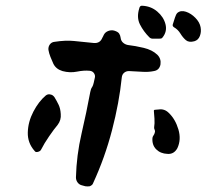

<svg xmlns="http://www.w3.org/2000/svg" viewBox="-20 -654 721 670"><path d="M547 -523Q545 -520 541.5 -519.5Q538 -519 534 -519H513Q506 -519 501 -524Q481 -544 468.5 -568.5Q456 -593 466 -625Q468 -634 475 -634Q506 -633 528.5 -614Q551 -595 557.5 -569.5Q564 -544 547 -523ZM680 -559Q683 -543 677.5 -528.5Q672 -514 658 -510Q639 -505 628.5 -514Q618 -523 609.5 -537Q601 -551 587 -559Q581 -563 583 -569Q587 -581 590.5 -592.5Q594 -604 599 -609Q611 -619 629 -613Q647 -607 662 -591.5Q677 -576 680 -559ZM540 -429Q536 -409 517 -406Q498 -402 476.5 -403.5Q455 -405 430 -406Q420 -406 413 -400Q406 -394 405 -384Q396 -296 371 -200Q346 -104 305 -15Q303 -8 293 -4Q286 -3 278 -4Q275 -5 267 -7Q257 -9 251 -17Q245 -25 245 -35Q247 -112 264.5 -187.5Q282 -263 295 -333Q296 -338 297.5 -342.5Q299 -347 302 -351Q305 -356 307 -365Q309 -374 311 -383Q313 -391 308 -398.5Q303 -406 293 -407Q273 -409 248.5 -404Q224 -399 198 -406Q175 -413 166 -432Q161 -443 156 -455.5Q151 -468 149 -480Q148 -491 154 -499Q160 -507 170 -508Q209 -514 238 -511Q267 -508 307 -504Q329 -502 337 -522Q339 -525 340 -527.5Q341 -530 342 -532Q347 -542 358 -546Q369 -550 379 -547Q392 -543 396 -536.5Q400 -530 401 -522Q402 -512 409 -505.5Q416 -499 426 -497Q452 -494 481.5 -487Q511 -480 529 -463Q543 -449 540 -429ZM192 -256Q194 -235 181 -218Q169 -204 151.5 -178.5Q134 -153 124 -133Q121 -126 112 -124Q104 -122 101 -127Q76 -155 77 -192Q78 -229 96.5 -264.5Q115 -300 140 -321Q148 -327 157 -324Q164 -323 170 -315Q178 -302 184.5 -288.5Q191 -275 192 -256ZM599 -137Q587 -115 564 -117Q540 -118 525 -133Q510 -148 512 -173Q513 -178 516 -182Q519 -186 520 -191Q522 -196 519.5 -201.5Q517 -207 518 -211Q520 -222 519 -240Q518 -258 517 -266Q516 -271 522 -271Q528 -271 534 -272Q554 -275 569 -260Q592 -238 602.5 -202.5Q613 -167 599 -137Z"/></svg>

Font: Slackside One
Style: Regular
Weight: 400
Version: Version 1.000